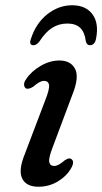

<svg xmlns="http://www.w3.org/2000/svg" viewBox="-20 -700 389 730"><path d="M186.5 -69Q201.5 -69 225.5 -90Q232.5 -94.5 238.8 -96.8Q245 -99 251 -95.5Q265 -86 250.5 -60.5Q233.5 -30.5 200 -10.2Q166.5 10 126.5 10Q80 10 64.5 -21Q49 -52 74 -113.5L151.5 -317.5Q168.5 -360 166.5 -376.2Q164.5 -392.5 147 -392.5Q131.5 -392.5 106.5 -370.5Q88 -359 78.5 -364Q72 -368.5 71.5 -378Q71 -387.5 79 -398.5Q98.5 -428.5 134 -449.2Q169.5 -470 205.5 -470Q249 -470 265.5 -438.2Q282 -406.5 255 -339.5L180 -139.5Q164.5 -99.5 167.2 -84.2Q170 -69 186.5 -69ZM236 -610.5Q204.5 -610.5 178.8 -594.5Q153 -578.5 130 -542.5Q118.5 -528 107.5 -528Q89 -528 97.5 -552Q116.5 -611.5 159.8 -645.8Q203 -680 254.5 -680Q306 -680 331.5 -645.8Q357 -611.5 345 -552Q340 -528 321.5 -528Q310.5 -528 306.5 -542.5Q302 -578 284.8 -594.2Q267.5 -610.5 236 -610.5Z"/></svg>

Font: Fraunces 9pt S050
Style: Italic
Weight: 400
Italic angle: -16°
Version: Version 1.000; ttfautohint (v1.8.3)